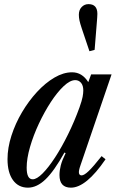

<svg xmlns="http://www.w3.org/2000/svg" viewBox="-20 -876 556 907"><path d="M112 10.5Q67 10.5 41.2 -25.2Q15.5 -61 15.5 -124Q15.5 -177.5 34 -235Q52.5 -292.5 84 -345.8Q115.5 -399 155 -441.8Q194.5 -484.5 237.2 -509.5Q280 -534.5 320.5 -534.5Q368 -534.5 397 -488L410.5 -524.5H507L360 -94.5Q351 -69 353 -58.2Q355 -47.5 365.5 -47.5Q377.5 -47.5 399 -68Q420.5 -88.5 460 -138.5L478.5 -123.5Q387 10.5 315 10.5Q261 10.5 261 -49Q261 -70.5 267 -94.2Q273 -118 290 -152.5L284.5 -155.5Q235.5 -67.5 194.8 -28.5Q154 10.5 112 10.5ZM134.5 -29Q153.5 -29 181 -56.5Q208.5 -84 239.8 -131.8Q271 -179.5 301.2 -240.8Q331.5 -302 355.5 -368.5Q367 -401 370.2 -418.2Q373.5 -435.5 373.5 -449Q373.5 -472 362.8 -484.8Q352 -497.5 335.5 -497.5Q311 -497.5 280.8 -469Q250.5 -440.5 220 -393.8Q189.5 -347 163.5 -291.5Q137.5 -236 121.8 -181.5Q106 -127 106 -84Q106 -29 134.5 -29ZM402.5 -634 366.5 -741Q358.5 -765 355.5 -779Q352.5 -793 352.5 -806.5Q352.5 -829 365.8 -842.8Q379 -856.5 398 -856.5Q440 -856.5 440 -810.5Q440 -801.5 439.2 -793.5Q438.5 -785.5 438 -777L427 -640.5Z"/></svg>

Font: Libre Caslon Condensed Medium Italic
Style: Regular
Weight: 500
Italic angle: -22.583°
Designer: Pablo Impallari, Rodrigo Fuenzalida, Katja Schimmel, Ertekin Erdin
Foundry: Pablo Impallari, Rodrigo Fuenzalida
Version: Version 2.000; ttfautohint (v1.8.4.7-5d5b);gftools[0.9.33]